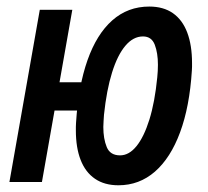

<svg xmlns="http://www.w3.org/2000/svg" viewBox="-20 -547 626 577"><path d="M335.9 9.8Q293.9 9.8 265.4 -9.8Q236.8 -29.3 222.4 -66.2Q208 -103 208 -154.8Q208 -160.2 208 -166Q208 -171.9 208.5 -177.7Q215.3 -287.6 242.9 -366Q270.5 -444.3 317.4 -485.8Q364.3 -527.3 428.7 -527.3Q471.2 -527.3 499.8 -507.3Q528.3 -487.3 542.7 -449.2Q557.1 -411.1 557.1 -357.4Q557.1 -352.1 557.1 -346.4Q557.1 -340.8 556.6 -335Q549.8 -226.6 521.2 -149.4Q492.7 -72.3 445.6 -31.2Q398.4 9.8 335.9 9.8ZM8.3 0 99.6 -517.6H197.3L106 0ZM81.5 -214.8 96.2 -299.8H257.8L243.2 -214.8ZM340.8 -80.1Q367.7 -80.1 390.1 -107.7Q412.6 -135.3 429 -187.7Q445.3 -240.2 452.6 -314.5Q453.6 -324.2 454.1 -333.7Q454.6 -343.3 454.6 -352.5Q454.6 -387.7 445.1 -412.6Q435.5 -437.5 409.7 -437.5Q380.4 -437.5 356.7 -409.4Q333 -381.3 316.7 -328.9Q300.3 -276.4 292.5 -202.1Q292 -192.9 291.3 -183.6Q290.5 -174.3 290.5 -165.5Q290.5 -129.9 300.8 -105Q311 -80.1 340.8 -80.1Z"/></svg>

Font: Cascadia Mono NF
Style: Italic
Weight: 400
Italic angle: -10°
Monospace: yes
Designer: Aaron Bell
Foundry: Saja Typeworks
Version: Version 2404.023